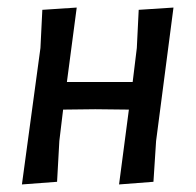

<svg xmlns="http://www.w3.org/2000/svg" viewBox="-20 -484 518 508"><path d="M183 -464 157 -267H331L342 -357L347 -458L439 -464L393 -111L386 -3L295 4L321 -194L232 -195L147 -194L137 -111L131 -3L38 4L87 -357L92 -458Z"/></svg>

Font: Alegreya Sans SC Medium
Style: Italic
Weight: 500
Italic angle: -7°
Designer: Juan Pablo del Peral
Foundry: Huerta Tipografica
Version: Version 2.007